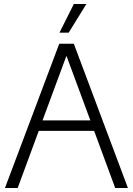

<svg xmlns="http://www.w3.org/2000/svg" viewBox="-20 -945 668 965"><path d="M414.1 -924.8 325.2 -780.8H278.8L351.1 -924.8ZM559.1 0 453.1 -287.1H174.8L68.8 0H4.9L277.8 -725.1H351.1L623 0ZM193.8 -339.8H434.1L314.9 -662.1H313Z"/></svg>

Font: Stilu Light
Style: Regular
Weight: 300
Designer: Genilson Lima Santos
Foundry: Genilson Lima Santos
Version: Version 1.200;PS 001.200;hotconv 1.0.88;makeotf.lib2.5.64775